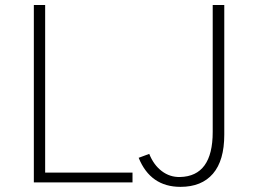

<svg xmlns="http://www.w3.org/2000/svg" viewBox="-20 -724 1022 762"><path d="M530.3 -97.7 572.3 -113.3Q589.8 -69.3 622.1 -44.9Q654.3 -20.5 694.3 -21.5Q824.2 -24.4 824.2 -200.2V-704.1H870.1V-189.5Q870.1 -86.9 825.2 -34.7Q780.3 17.6 696.3 17.6Q577.1 17.6 530.3 -97.7ZM114.3 0V-704.1H159.2V-39.1H505.9V0Z"/></svg>

Font: Gothic A1 ExtraLight
Style: Regular
Weight: 275
Designer: HanYang I&C Co.,Ltd.
Foundry: HanYang I&C Co.,Ltd.
Version: Version 2.50